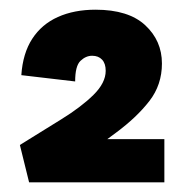

<svg xmlns="http://www.w3.org/2000/svg" viewBox="-20 -782 384 396"><path d="M21 -483Q66 -511 106.5 -536Q147 -561 172.5 -586Q198 -611 198 -636Q198 -651 190.5 -659Q183 -667 170 -667Q157 -667 146 -656.5Q135 -646 135 -614L24 -627Q27 -672 46.5 -702Q66 -732 99.5 -747Q133 -762 177 -762Q245 -762 279.5 -730Q314 -698 314 -651Q314 -607 288 -573.5Q262 -540 219.5 -508.5Q177 -477 127 -440L143 -495H319V-406H40Z"/></svg>

Font: Ysabeau SC Black
Style: Regular
Weight: 900
Designer: Christian Thalmann (Catharsis Fonts)
Version: Version 2.001;gftools[0.9.30]; featfreeze: smcp